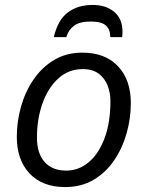

<svg xmlns="http://www.w3.org/2000/svg" viewBox="-20 -758 603 786"><path d="M246.6 7.8Q153.8 7.8 101.3 -47.6Q48.8 -103 48.8 -197.8Q48.8 -260.7 66.2 -322Q83.5 -383.3 117.7 -433.1Q151.9 -482.9 201.9 -512.7Q252 -542.5 317.4 -542.5Q410.6 -542.5 463.1 -486.8Q515.6 -431.2 515.6 -335.9Q515.6 -273.9 498.5 -212.9Q481.4 -151.9 447.5 -101.8Q413.6 -51.8 363.3 -22Q313 7.8 246.6 7.8ZM251.5 -59.6Q302.2 -59.6 343.3 -94Q384.3 -128.4 408.2 -192.6Q432.1 -256.8 432.1 -345.2Q432.1 -377 420.9 -406.7Q409.7 -436.5 384.8 -455.8Q359.9 -475.1 318.4 -475.1Q261.2 -475.1 219.2 -437.3Q177.2 -399.4 154.3 -335.7Q131.3 -272 131.3 -194.3Q131.3 -130.4 162.6 -95Q193.8 -59.6 251.5 -59.6ZM200.2 -606Q216.8 -676.3 257.6 -707Q298.3 -737.8 359.9 -737.8Q413.1 -737.8 447.3 -709.7Q481.4 -681.6 481.4 -627.9Q481.4 -623 481.2 -617.2Q481 -611.3 480 -606H431.2Q432.1 -635.7 414.3 -652.8Q396.5 -669.9 351.6 -669.9Q306.2 -669.9 283 -652.6Q259.8 -635.3 251.5 -606Z"/></svg>

Font: Open Sans
Style: Italic
Weight: 400
Italic angle: -12°
Designer: Monotype Design Team
Foundry: Monotype Imaging Inc.
Version: Version 3.000; ttfautohint (v1.8.4)